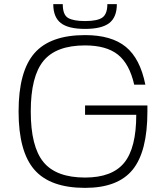

<svg xmlns="http://www.w3.org/2000/svg" viewBox="-20 -890 804 930"><path d="M392 -334V-379H694V-350Q694 -156 622.5 -68Q551 20 392 20Q223 20 146.5 -68Q70 -156 70 -350Q70 -544 146.5 -632Q223 -720 392 -720Q520 -720 589.5 -663Q659 -606 684 -480H630Q607 -581 551 -625.5Q495 -670 392 -670Q252 -670 190.5 -595Q129 -520 129 -350Q129 -180 190.5 -105Q252 -30 392 -30Q523 -30 581.5 -101.5Q640 -173 640 -334ZM500 -870H546Q546 -807 509.5 -778.5Q473 -750 392 -750Q311 -750 274.5 -778.5Q238 -807 238 -870H284Q284 -818 310 -803Q336 -788 392 -788Q453 -788 476.5 -805.5Q500 -823 500 -870Z"/></svg>

Font: Fivo Sans Light
Style: Regular
Weight: 300
Designer: Alexander Slobzheninov
Foundry: Alexander Slobzheninov
Version: 1.0